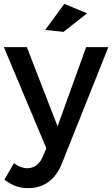

<svg xmlns="http://www.w3.org/2000/svg" viewBox="-25 -775 581 994"><path d="M294 75Q269 136 225 167.5Q181 199 121 199Q85 199 55.5 188Q26 177 -2 155L47 70Q83 96 116 96Q142 96 163 81Q184 66 197 35L215 -7L-5 -531H114L273 -121L421 -531H536ZM308 -755 426 -706 304 -610 209 -620Z"/></svg>

Font: Alexandria
Style: Regular
Weight: 400
Designer: Mohamed Gaber
Foundry: Kief Type Foundry
Version: Version 5.100